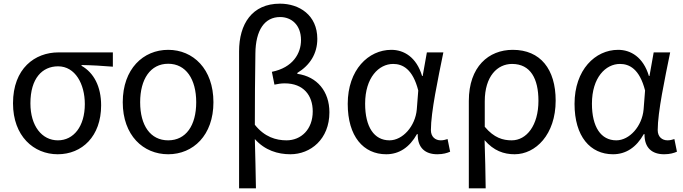

<svg xmlns="http://www.w3.org/2000/svg" viewBox="-20 -829 3730 1048"><path d="M295 13C428 13 532 -85 532 -254C532 -357 492 -432 425 -470V-474C485 -473 535 -470 596 -465V-543H299C171 -543 51 -456 51 -265C51 -86 164 13 295 13ZM296 -63C209 -63 146 -141 146 -265C146 -402 211 -467 297 -467C391 -467 443 -370 443 -261C443 -139 382 -63 296 -63Z M898 13C1034 13 1145 -90 1145 -271C1145 -453 1034 -557 898 -557C762 -557 650 -453 650 -271C650 -90 762 13 898 13ZM898 -63C801 -63 745 -144 745 -271C745 -397 801 -481 898 -481C995 -481 1051 -397 1051 -271C1051 -144 995 -63 898 -63Z M1285 199H1377C1375 108 1374 22 1371 -70C1426 -8 1497 13 1565 13C1675 13 1778 -69 1778 -216C1778 -330 1711 -411 1603 -426V-431C1672 -473 1712 -536 1712 -617C1712 -747 1613 -809 1508 -809C1356 -809 1285 -698 1285 -549ZM1544 -63C1487 -63 1424 -81 1371 -148C1371 -279 1372 -407 1374 -536C1375 -666 1425 -736 1509 -736C1570 -736 1623 -694 1623 -610C1623 -538 1579 -460 1464 -437L1478 -367C1496 -371 1515 -374 1534 -374C1637 -374 1687 -308 1687 -221C1687 -122 1623 -63 1544 -63Z M2088 13C2158 13 2215 -24 2256 -97H2260C2259 -21 2302 13 2367 13C2399 13 2421 6 2437 -1L2423 -70C2412 -66 2398 -63 2386 -63C2356 -63 2332 -82 2332 -119C2332 -218 2371 -400 2400 -543H2310L2287 -414H2284C2253 -518 2184 -557 2116 -557C1991 -557 1878 -448 1878 -262C1878 -84 1964 13 2088 13ZM2106 -63C2022 -63 1973 -136 1973 -263C1973 -406 2048 -480 2126 -480C2177 -480 2233 -453 2263 -335L2255 -232C2247 -140 2178 -63 2106 -63Z M2539 199H2631C2630 103 2628 34 2625 -64C2675 -6 2730 13 2789 13C2903 13 3013 -94 3013 -280C3013 -451 2930 -557 2779 -557C2647 -557 2539 -465 2539 -278ZM2773 -63C2726 -63 2677 -76 2626 -137V-276C2626 -413 2695 -480 2775 -480C2876 -480 2919 -399 2919 -279C2919 -144 2854 -63 2773 -63Z M3326 13C3396 13 3453 -24 3494 -97H3498C3497 -21 3540 13 3605 13C3637 13 3659 6 3675 -1L3661 -70C3650 -66 3636 -63 3624 -63C3594 -63 3570 -82 3570 -119C3570 -218 3609 -400 3638 -543H3548L3525 -414H3522C3491 -518 3422 -557 3354 -557C3229 -557 3116 -448 3116 -262C3116 -84 3202 13 3326 13ZM3344 -63C3260 -63 3211 -136 3211 -263C3211 -406 3286 -480 3364 -480C3415 -480 3471 -453 3501 -335L3493 -232C3485 -140 3416 -63 3344 -63Z"/></svg>

Font: Noto Sans JP Regular
Style: Regular
Weight: 400
Designer: Ryoko NISHIZUKA (kana & ideographs); Paul D. Hunt (Latin, Greek & Cyrillic); Wenlong ZHANG (bopomofo); Sandoll Communica
Foundry: Adobe Systems Incorporated
Version: Version 1.004;PS 1.004;hotconv 1.0.82;makeotf.lib2.5.63406